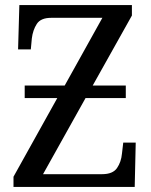

<svg xmlns="http://www.w3.org/2000/svg" viewBox="-20 -734 592 754"><path d="M33 0V-40L205 -349H77V-398H234L382 -664H181Q140 -664 124.5 -640Q109 -616 105 -583L101 -540H51L56 -714H498V-673L344 -398H474V-349H316L149 -50H381Q423 -50 439.5 -74Q456 -98 459 -131L464 -174H513L509 0Z"/></svg>

Font: Noto Serif SemiCondensed
Style: Regular
Weight: 400
Width: 4
Designer: Monotype Design Team
Foundry: Monotype Imaging Inc.
Version: Version 2.013